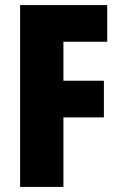

<svg xmlns="http://www.w3.org/2000/svg" viewBox="-20 -734 476 754"><path d="M229 0H59V-714H401V-570H229V-417H388V-273H229Z"/></svg>

Font: Noto Sans Sinhala ExtraCondensed Black
Style: Regular
Weight: 900
Width: 2
Designer: Jelle Bosma - Monotype Design Team
Foundry: Monotype Imaging Inc.
Version: Version 2.006; ttfautohint (v1.8.4.7-5d5b)